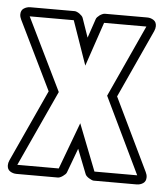

<svg xmlns="http://www.w3.org/2000/svg" viewBox="-48 -566 555 638"><g transform="rotate(5 229.5 -247.0)"><path d="M340.8 -255.4 457.5 -13.2Q459.5 -9.3 460.7 -4.9Q461.9 -0.5 461.9 3.9Q461.9 17.6 452.4 23.9Q442.9 30.3 430.2 30.3H287.6Q284.7 30.3 280.3 28.3Q275.9 26.4 271.5 23.7Q267.1 21 263.7 17.6Q260.3 14.2 259.3 11.2L227.1 -70.8L196.8 10.7Q195.8 13.7 192.4 17.1Q189 20.5 184.8 23.4Q180.7 26.4 176.3 28.3Q171.9 30.3 168.5 30.3H30.3Q18.1 30.3 8.5 23.9Q-1 17.6 -1 3.9Q-1 -3.9 2.9 -12.7L112.8 -252.4L1 -481.9Q-1 -485.8 -2.2 -490.2Q-3.4 -494.6 -3.4 -499Q-3.4 -512.7 6.3 -519Q16.1 -525.4 28.3 -525.4H175.3Q179.2 -525.4 183.6 -523.4Q188 -521.5 192.1 -518.6Q196.3 -515.6 199.7 -512Q203.1 -508.3 204.1 -504.9L226.1 -441.4L247.6 -504.9Q248.5 -508.3 252 -512Q255.4 -515.6 259.5 -518.6Q263.7 -521.5 268.3 -523.4Q272.9 -525.4 276.4 -525.4H417.5Q429.7 -525.4 439.2 -519Q448.7 -512.7 448.7 -499Q448.7 -491.2 444.8 -482.4ZM417.5 -495.1H276.4L226.6 -348.1L175.3 -495.1H28.3L146.5 -252.9L30.3 0H168.5L226.6 -155.8L287.6 0H430.2L307.6 -254.9Z"/></g></svg>

Font: Akaash Gobhi Outlined
Style: Regular
Weight: 400
Designer: Kulbir Singh Thind, MD
Foundry: Punjab Online
Version: Version 1.200